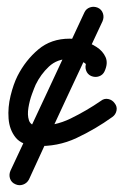

<svg xmlns="http://www.w3.org/2000/svg" viewBox="-20 -401 367 571"><path d="M231 -364Q236 -375 247.5 -379Q259 -383 271 -378Q282 -373 286 -361.5Q290 -350 285 -338Q230 -221 175 -103Q120 15 66 133Q60 144 48.5 148Q37 152 26 147Q14 142 10 130.5Q6 119 11 107Q66 -10 121 -128Q176 -246 231 -364Q231 -364 231 -364Q231 -364 231 -364ZM291 -189Q286 -178 274.5 -174Q263 -170 251 -175Q240 -180 236 -191.5Q232 -203 237 -215Q237 -216 236.5 -213Q236 -210 236 -209Q236 -209 235 -211Q226 -219 212.5 -222.5Q199 -226 187 -226Q150 -226 125.5 -203Q101 -180 86 -149Q82 -140 75 -121Q68 -102 64.5 -80.5Q61 -59 66 -43.5Q71 -28 89 -27Q142 -25 190 -48.5Q238 -72 280 -101Q290 -109 302 -106.5Q314 -104 321 -94Q329 -84 326.5 -72Q324 -60 314 -53Q264 -17 207.5 9.5Q151 36 87 33Q45 31 26.5 8Q8 -15 5.5 -48.5Q3 -82 11.5 -116.5Q20 -151 32 -175Q56 -222 94 -254Q132 -286 187 -286Q205 -286 227 -279.5Q249 -273 267.5 -261Q286 -249 294 -231Q302 -213 291 -189Q291 -189 291 -189Q291 -189 291 -189Z"/></svg>

Font: FRB American Cursive Guidelines
Style: Bold Italic
Weight: 700
Italic angle: -25°
Version: Version 2.0;Modular Font Editor K font №1